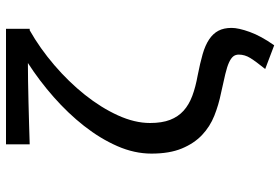

<svg xmlns="http://www.w3.org/2000/svg" viewBox="-167 -582 934 640"><g transform="rotate(-90 300.0 -262.0)"><path d="M469 185 390 155Q415 124 426.5 105.5Q438 87 438 67Q438 56 432 48.5Q426 41 412 34.5Q398 28 373 22Q348 16 311 8Q271 0 234.5 -14.5Q198 -29 170 -55.5Q142 -82 125 -123Q108 -164 108 -224Q108 -281 133 -338Q158 -395 200 -448.5Q242 -502 296.5 -550Q351 -598 410 -636Q387 -636 352 -635.5Q317 -635 279 -634Q241 -633 204 -632Q167 -631 139 -630V-709H524V-630H519Q459 -596 403 -548Q347 -500 304 -446Q261 -392 235.5 -336Q210 -280 210 -229Q210 -189 220.5 -162Q231 -135 251 -117Q271 -99 300.5 -88Q330 -77 369 -70Q410 -62 439.5 -53.5Q469 -45 488.5 -32Q508 -19 517.5 -1Q527 17 527 43Q527 66 513.5 103.5Q500 141 469 185Z"/></g></svg>

Font: Source Code Pro Medium
Style: Regular
Weight: 500
Monospace: yes
Designer: Paul D. Hunt, Teo Tuominen
Foundry: Adobe Systems Incorporated
Version: Version 2.030;PS 1.000;hotconv 16.6.51;makeotf.lib2.5.65220